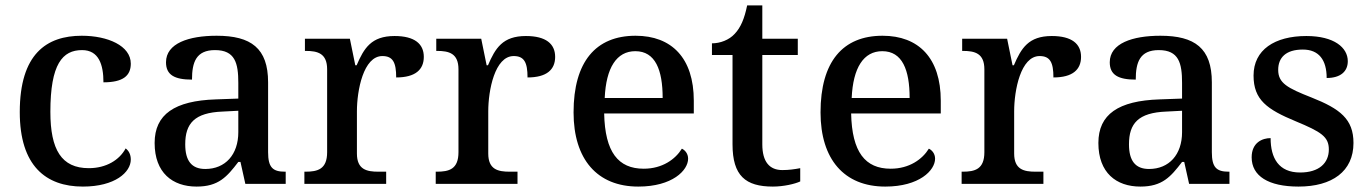

<svg xmlns="http://www.w3.org/2000/svg" viewBox="-20 -679 5059 709"><path d="M286 10C405 10 463 -43 463 -90C463 -108 456 -122 444 -131C421 -88 372 -58 308 -58C207 -58 166 -126 166 -266C166 -443 211 -494 283 -494C345 -494 362 -440 362 -375C434 -375 463 -399 463 -444C463 -510 378 -547 282 -547C152 -547 53 -480 53 -265C53 -67 149 10 286 10Z M706 10C787 10 818 -26 860 -81H868L886 0H1035V-45H1032C987 -45 970 -61 970 -117V-375C970 -501 907 -547 780 -547C677 -547 593 -519 593 -449C593 -402 625 -385 689 -385C689 -449 704 -494 774 -494C848 -494 860 -446 860 -373V-315L777 -312C625 -307 551 -257 551 -151C551 -41 617 10 706 10ZM738 -55C687 -55 664 -86 664 -146C664 -223 698 -263 802 -267L860 -270V-191C860 -108 812 -55 738 -55Z M1104 0H1406V-45H1377C1334 -45 1298 -53 1298 -112V-268C1298 -345 1322 -472 1392 -472C1431 -472 1443 -448 1443 -393C1514 -393 1545 -422 1545 -469C1545 -517 1511 -546 1437 -546C1351 -546 1324 -501 1297 -438H1292L1272 -536H1106V-491H1109C1153 -491 1188 -482 1188 -423V-117C1188 -54 1153 -45 1108 -45H1104Z M1589 0H1891V-45H1862C1819 -45 1783 -53 1783 -112V-268C1783 -345 1807 -472 1877 -472C1916 -472 1928 -448 1928 -393C1999 -393 2030 -422 2030 -469C2030 -517 1996 -546 1922 -546C1836 -546 1809 -501 1782 -438H1777L1757 -536H1591V-491H1594C1638 -491 1673 -482 1673 -423V-117C1673 -54 1638 -45 1593 -45H1589Z M2337 10C2463 10 2521 -50 2521 -93C2521 -112 2509 -125 2498 -130C2474 -91 2426 -56 2357 -56C2263 -56 2214 -117 2211 -260H2542V-307C2542 -465 2460 -547 2327 -547C2180 -547 2098 -451 2098 -264C2098 -91 2185 10 2337 10ZM2427 -317H2213C2218 -429 2257 -490 2326 -490C2400 -490 2427 -421 2427 -317Z M2834 10C2874 10 2916 0 2935 -9V-58C2914 -54 2893 -51 2869 -51C2822 -51 2795 -81 2795 -146V-476H2926V-536H2795V-659H2739C2729 -610 2715 -577 2693 -554C2672 -531 2639 -519 2609 -519V-476H2685V-146C2685 -30 2733 10 2834 10Z M3249 10C3375 10 3433 -50 3433 -93C3433 -112 3421 -125 3410 -130C3386 -91 3338 -56 3269 -56C3175 -56 3126 -117 3123 -260H3454V-307C3454 -465 3372 -547 3239 -547C3092 -547 3010 -451 3010 -264C3010 -91 3097 10 3249 10ZM3339 -317H3125C3130 -429 3169 -490 3238 -490C3312 -490 3339 -421 3339 -317Z M3531 0H3833V-45H3804C3761 -45 3725 -53 3725 -112V-268C3725 -345 3749 -472 3819 -472C3858 -472 3870 -448 3870 -393C3941 -393 3972 -422 3972 -469C3972 -517 3938 -546 3864 -546C3778 -546 3751 -501 3724 -438H3719L3699 -536H3533V-491H3536C3580 -491 3615 -482 3615 -423V-117C3615 -54 3580 -45 3535 -45H3531Z M4191 10C4272 10 4303 -26 4345 -81H4353L4371 0H4520V-45H4517C4472 -45 4455 -61 4455 -117V-375C4455 -501 4392 -547 4265 -547C4162 -547 4078 -519 4078 -449C4078 -402 4110 -385 4174 -385C4174 -449 4189 -494 4259 -494C4333 -494 4345 -446 4345 -373V-315L4262 -312C4110 -307 4036 -257 4036 -151C4036 -41 4102 10 4191 10ZM4223 -55C4172 -55 4149 -86 4149 -146C4149 -223 4183 -263 4287 -267L4345 -270V-191C4345 -108 4297 -55 4223 -55Z M4775 10C4899 10 4978 -46 4978 -151C4978 -239 4929 -277 4823 -319C4734 -354 4700 -372 4700 -421C4700 -466 4728 -496 4791 -496C4850 -496 4879 -458 4879 -391C4930 -391 4957 -415 4957 -453C4957 -503 4907 -546 4804 -546C4687 -546 4609 -495 4609 -400C4609 -310 4659 -275 4765 -231C4859 -192 4887 -174 4887 -127C4887 -77 4851 -42 4781 -42C4702 -42 4672 -95 4672 -169C4642 -169 4602 -153 4602 -98C4602 -29 4664 10 4775 10Z"/></svg>

Font: Noto Serif Ethiopic Medium
Style: Regular
Weight: 500
Designer: Monotype Design Team
Foundry: Monotype Imaging Inc.
Version: Version 2.102